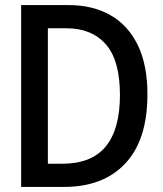

<svg xmlns="http://www.w3.org/2000/svg" viewBox="-20 -734 640 754"><path d="M63 0V-714H250Q344 -714 413.5 -674.5Q483 -635 521 -557Q559 -479 559 -364Q559 -185 472.5 -92.5Q386 0 232 0ZM224 -91Q340 -91 395.5 -159Q451 -227 451 -361Q451 -497 395.5 -560Q340 -623 241 -623H168V-91Z"/></svg>

Font: Noto Sans Mono Medium
Style: Regular
Weight: 500
Designer: Monotype Design Team
Foundry: Monotype Imaging Inc.
Version: Version 2.014